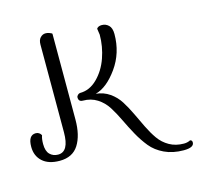

<svg xmlns="http://www.w3.org/2000/svg" viewBox="-219 -890 1265 1226"><g transform="rotate(-15 413.0 -277.0)"><path d="M859 157Q871 157 881.5 154.5Q892 152 896 150L900 147Q915 148 915 164Q915 198 847 198Q775 198 720 172Q665 146 631 104Q597 62 569.5 12Q542 -38 518 -88.5Q494 -139 467.5 -181Q441 -223 400 -249Q359 -275 306 -275Q278 -275 278 -303Q278 -312 286 -319.5Q294 -327 302 -327Q365 -327 416 -377.5Q467 -428 493 -502Q519 -576 519 -654L513 -695Q523 -710 547 -710Q573 -710 592 -692Q611 -674 611 -634Q611 -509 542 -412.5Q473 -316 397 -296Q448 -291 487.5 -263.5Q527 -236 552.5 -195.5Q578 -155 600.5 -107.5Q623 -60 645.5 -13.5Q668 33 695 71.5Q722 110 763.5 133.5Q805 157 859 157ZM-3 -129Q-11 -108 -11 -73Q-11 -26 10.5 -4.5Q32 17 65 17Q137 17 137 -111V-691Q137 -721 152 -736.5Q167 -752 186 -752Q198 -752 208.5 -748.5Q219 -745 224 -742L229 -738V-171Q229 -66 189.5 -4Q150 58 65 58Q-9 58 -49 21.5Q-89 -15 -89 -75Q-89 -152 -39 -152Q-27 -152 -18 -146Q-9 -140 -6 -134Z"/></g></svg>

Font: Sofia
Style: Regular
Weight: 400
Designer: Paula Nazal and Daniel Hernndez
Foundry: Paula Nazal, Daniel Hernndez
Version: Version 1.001